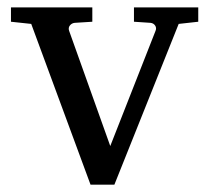

<svg xmlns="http://www.w3.org/2000/svg" viewBox="-20 -502 569 522"><path d="M465.8 -437 291 0H226.1L64.9 -437L9.8 -442.9V-481.9H231V-442.9L183.1 -439.9Q174.8 -439 169.9 -432.6Q165 -426.3 168 -418L279.8 -105L402.8 -418Q406.2 -425.8 401.9 -432.4Q397.5 -439 389.2 -439.9L344.2 -442.9V-481.9H519V-442.9Z"/></svg>

Font: BabelStone Ogham Bound
Style: Regular
Weight: 400
Designer: Andrew West
Foundry: BabelStone
Version: Version 2.02 March 14, 2022